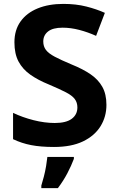

<svg xmlns="http://www.w3.org/2000/svg" viewBox="-20 -744 605 985"><path d="M526 -206Q526 -145 495.5 -96Q465 -47 405.5 -18.5Q346 10 257 10Q189 10 140 0.5Q91 -9 47 -30V-165Q95 -142 152 -127.5Q209 -113 261 -113Q319 -113 348 -134.5Q377 -156 377 -193Q377 -218 363.5 -236Q350 -254 318 -270.5Q286 -287 232 -310Q175 -333 135.5 -361Q96 -389 75 -428.5Q54 -468 54 -527Q54 -590 85.5 -634Q117 -678 173.5 -701Q230 -724 305 -724Q370 -724 423 -710.5Q476 -697 518 -678L473 -560Q431 -579 387 -590.5Q343 -602 301 -602Q251 -602 226.5 -582.5Q202 -563 202 -531Q202 -506 215.5 -488Q229 -470 261 -453Q293 -436 348 -413Q405 -390 444.5 -363Q484 -336 505 -298.5Q526 -261 526 -206ZM359 71Q346 106 325.5 145Q305 184 277 221H192V208Q198 189 205 162Q212 135 216.5 108Q221 81 223 61H359Z"/></svg>

Font: Noto Sans Syriac
Style: Bold
Weight: 700
Designer: Patrick Giasson and the Monotype Design Team
Foundry: Monotype Imaging Inc.
Version: Version 3.000; ttfautohint (v1.8.4.7-5d5b)